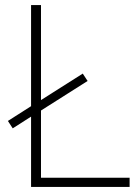

<svg xmlns="http://www.w3.org/2000/svg" viewBox="-20 -734 550 754"><path d="M102 0V-276L30 -230L11 -259L102 -317V-714H141V-341L305 -445L324 -416L141 -300V-36H489V0Z"/></svg>

Font: Noto Sans Gujarati UI ExtraLight
Style: Regular
Weight: 200
Designer: Jelle Bosma - Monotype Design Team, Universal Thirst
Foundry: Monotype Imaging Inc.
Version: Version 2.106; ttfautohint (v1.8.4.7-5d5b)